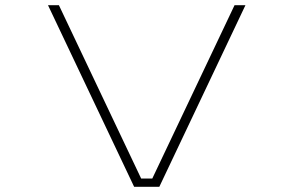

<svg xmlns="http://www.w3.org/2000/svg" viewBox="-20 -720 1140 740"><path d="M497 0 165 -700H207L524 -32H567L884 -700H926L594 0Z"/></svg>

Font: Trispace Expanded Thin
Style: Regular
Weight: 100
Width: 7
Designer: Tyler Finck
Foundry: Etcetera Type Company
Version: Version 1.210; ttfautohint (v1.8.3)